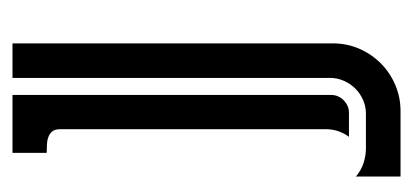

<svg xmlns="http://www.w3.org/2000/svg" viewBox="-198 -282 665 309"><g transform="rotate(-90 134.5 -127.5)"><path d="M219.2 -439.9V75.7Q219.2 98.1 210.7 117.9Q202.1 137.7 187.3 152.6Q172.4 167.5 152.6 176Q132.8 184.6 110.4 184.6H4.9V112.8Q14.6 121.1 26.4 125Q38.1 128.9 50.8 128.9H106Q117.7 128.9 128.2 124.3Q138.7 119.6 146.5 111.8Q154.3 104 158.9 93.5Q163.6 83 163.6 71.3V-439.9ZM81.1 -362.8Q81.1 -371.6 77.4 -376Q73.7 -380.4 68.1 -382.3Q62.5 -384.3 55.9 -384.5Q49.3 -384.8 43 -384.8V-439.9H136.2V72.8Q136.2 84.5 127.7 93Q119.1 101.6 107.4 101.6H68.8Q81.1 85 81.1 64Z"/></g></svg>

Font: Isar CAT
Style: Regular
Weight: 400
Designer: Digitized by Peter Wiegel
Foundry: CAT-Fonts, Peter Wiegel
Version: Version 1.000; ttfautohint (v1.3)